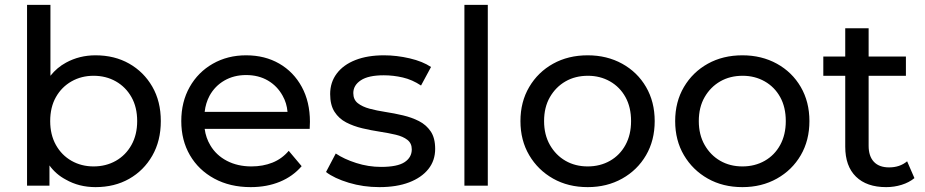

<svg xmlns="http://www.w3.org/2000/svg" viewBox="-20 -762 3798 788"><path d="M372 6Q304 6 250 -25Q210 -46 183 -83V0H91V-742H187V-451Q214 -485 251 -505Q306 -535 372 -535Q450 -535 510 -501Q570 -467 605 -406.5Q640 -346 640 -265Q640 -184 605 -123Q570 -62 510 -28Q450 6 372 6ZM364 -79Q415 -79 455.5 -102Q496 -125 519.5 -167Q543 -209 543 -265Q543 -322 519.5 -363.5Q496 -405 455.5 -428Q415 -451 364 -451Q314 -451 273.5 -428Q233 -405 209.5 -363.5Q186 -322 186 -265Q186 -209 209.5 -167Q233 -125 273.5 -102Q314 -79 364 -79Z M1009 6Q924 6 859.5 -29Q795 -64 759.5 -125Q724 -186 724 -265Q724 -344 758.5 -405Q793 -466 853.5 -500.5Q914 -535 990 -535Q1067 -535 1126 -501Q1185 -467 1218.5 -405.5Q1252 -344 1252 -262Q1252 -256 1251.5 -248Q1251 -240 1251 -233H820Q825 -196 843 -166Q867 -125 911 -102Q955 -79 1012 -79Q1059 -79 1098 -94.5Q1137 -110 1165 -143L1218 -80Q1182 -38 1128.5 -16Q1075 6 1009 6ZM1160 -303Q1157 -339 1140 -369Q1118 -409 1079.5 -431.5Q1041 -454 990 -454Q940 -454 901 -431.5Q862 -409 840 -369Q824 -339 820 -303Z M1537 6Q1471 6 1411.5 -12Q1352 -30 1318 -56L1358 -132Q1392 -109 1442 -93Q1492 -77 1544 -77Q1611 -77 1640.5 -96.5Q1670 -116 1670 -149Q1670 -174 1652 -188Q1634 -202 1604.5 -209Q1575 -216 1539 -221.5Q1503 -227 1467 -235.5Q1431 -244 1401 -259.5Q1371 -275 1353 -303Q1335 -331 1335 -376Q1335 -424 1362 -460Q1389 -496 1438.5 -515.5Q1488 -535 1556 -535Q1608 -535 1661.5 -522.5Q1715 -510 1749 -487L1708 -411Q1672 -435 1633 -444Q1594 -453 1555 -453Q1492 -453 1461 -432.5Q1430 -412 1430 -380Q1430 -353 1448.5 -338.5Q1467 -324 1496.5 -316Q1526 -308 1562 -302.5Q1598 -297 1634 -288.5Q1670 -280 1699.5 -265Q1729 -250 1747.5 -223Q1766 -196 1766 -151Q1766 -103 1738 -68Q1710 -33 1659 -13.5Q1608 6 1537 6Z M1886 0V-742H1982V0Z M2392 6Q2312 6 2250 -29Q2188 -64 2152 -125Q2116 -186 2116 -265Q2116 -344 2152 -405Q2188 -466 2250 -500.5Q2312 -535 2392 -535Q2471 -535 2533.5 -500.5Q2596 -466 2631.5 -405Q2667 -344 2667 -265Q2667 -186 2631.5 -125Q2596 -64 2533.5 -29Q2471 6 2392 6ZM2392 -79Q2443 -79 2483.5 -102Q2524 -125 2547 -167Q2570 -209 2570 -265Q2570 -322 2547 -363.5Q2524 -405 2483.5 -428Q2443 -451 2393 -451Q2341 -451 2301 -428Q2261 -405 2237 -363.5Q2213 -322 2213 -265Q2213 -209 2237 -167Q2261 -125 2301 -102Q2341 -79 2392 -79Z M3027 6Q2947 6 2885 -29Q2823 -64 2787 -125Q2751 -186 2751 -265Q2751 -344 2787 -405Q2823 -466 2885 -500.5Q2947 -535 3027 -535Q3106 -535 3168.5 -500.5Q3231 -466 3266.5 -405Q3302 -344 3302 -265Q3302 -186 3266.5 -125Q3231 -64 3168.5 -29Q3106 6 3027 6ZM3027 -79Q3078 -79 3118.5 -102Q3159 -125 3182 -167Q3205 -209 3205 -265Q3205 -322 3182 -363.5Q3159 -405 3118.5 -428Q3078 -451 3028 -451Q2976 -451 2936 -428Q2896 -405 2872 -363.5Q2848 -322 2848 -265Q2848 -209 2872 -167Q2896 -125 2936 -102Q2976 -79 3027 -79Z M3617 6Q3537 6 3493 -37Q3449 -80 3449 -160V-451H3359V-530H3449V-646H3545V-530H3698V-451H3545V-164Q3545 -121 3566.5 -98Q3588 -75 3629 -75Q3673 -75 3703 -100L3733 -31Q3711 -13 3680.5 -3.5Q3650 6 3617 6Z"/></svg>

Font: Montserrat Z Med
Style: Regular
Weight: 500
Designer: Julieta Ulanovsky
Foundry: Julieta Ulanovsky
Version: Version 8.000